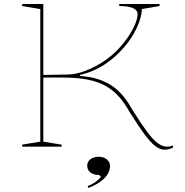

<svg xmlns="http://www.w3.org/2000/svg" viewBox="-20 -728 917 953"><path d="M796 15Q775 15 751.5 -2.5Q728 -20 697.5 -61Q667 -102 624 -171Q601 -212 574.5 -243.5Q548 -275 511 -297.5Q474 -320 421.5 -331.5Q369 -343 294 -343H195V-25L286 -10V0H90V-10L180 -25V-683L90 -698V-708H195V-356Q220 -356 251.5 -357Q283 -358 312 -358Q354 -358 400 -375Q446 -392 488.5 -419.5Q531 -447 563 -480Q592 -510 614.5 -543Q637 -576 650 -606.5Q663 -637 663 -658Q663 -678 639.5 -688Q616 -698 572 -698V-708H772V-698L684 -683Q684 -657 671.5 -621Q659 -585 635.5 -547Q612 -509 579 -475Q552 -446 519.5 -422Q487 -398 451.5 -381.5Q416 -365 377 -356V-351Q433 -347 473 -333Q513 -319 543 -297Q573 -275 596 -245.5Q619 -216 639 -180Q681 -113 710.5 -73.5Q740 -34 763.5 -17Q787 0 809 0Q824 0 839 -6V4Q832 8 824.5 10.5Q817 13 810 14Q803 15 796 15ZM419 205 415 196Q429 190 441.5 183Q454 176 464.5 167Q475 158 481 149L471 140H467Q451 140 438.5 134Q426 128 419.5 118Q413 108 413 94Q413 80 421 70Q429 60 442.5 55Q456 50 470 50Q485 50 497.5 55.5Q510 61 518 71.5Q526 82 526 96Q526 113 518.5 128.5Q511 144 497 158Q483 172 463.5 183.5Q444 195 419 205Z"/></svg>

Font: Kalnia SemiExpanded Thin
Style: Regular
Weight: 250
Width: 6
Designer: Frida Medrano
Foundry: Frida Medrano
Version: Version 1.105